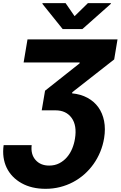

<svg xmlns="http://www.w3.org/2000/svg" viewBox="-28 -976 762 1212"><path d="M-5 -59.7H171.9Q165.1 -1.8 196.4 33.7Q227.6 69.2 282.3 69.2Q318.2 69.2 346.2 54.7Q374.3 40.1 394.7 16.3Q415.1 -7.5 427.7 -38Q440.3 -68.5 445.3 -100.9Q458.8 -183.9 424 -231.9Q389.2 -279.5 322.4 -279.5H235.4L256.4 -403.4L474.4 -576L475.1 -581.7H121.1L145.6 -727.3H713.8L692.8 -600.9L428.3 -393.8L427.2 -386.7Q482.2 -381.4 524.3 -358.5Q566.4 -335.6 592.9 -298.7Q619.3 -261.7 629.1 -212.2Q638.8 -162.6 629.3 -104Q621.8 -58.6 604.6 -17Q587.4 24.5 562.1 60Q536.9 95.5 504.3 124.3Q471.6 153.1 433.1 173.5Q394.5 193.9 350.9 204.9Q307.2 215.9 259.9 215.9Q171.9 215.9 108.3 180.4Q76.3 162.6 52.6 138Q28.8 113.3 14 82.7Q-0.7 52.2 -5.7 16.3Q-10.7 -19.5 -5 -59.7ZM240.4 -956.3H386L442.8 -873.9L527 -956.3H672.2L671.5 -951.7L492.2 -792.6H367.5L239.7 -951.7Z"/></svg>

Font: Inter P Extra Bold
Style: Italic
Weight: 800
Italic angle: 9.39999°
Designer: Rasmus Andersson
Foundry: rsms
Version: Version 3.018;git-588b23468